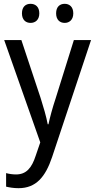

<svg xmlns="http://www.w3.org/2000/svg" viewBox="-20 -746 499 1006"><path d="M95 -676C95 -642 115 -626 140 -626C165 -626 186 -642 186 -676C186 -711 165 -726 140 -726C115 -726 95 -711 95 -676ZM274 -676C274 -642 294 -626 319 -626C343 -626 364 -642 364 -676C364 -711 343 -726 319 -726C294 -726 274 -711 274 -676ZM2 -536 191 0 167 70C146 135 117 168 64 168C45 168 26 165 12 161V232C29 236 51 240 77 240C169 240 218 181 253 77L457 -536H367L272 -232C255 -181 241 -129 234 -95H230C222 -138 208 -184 193 -232L92 -536Z"/></svg>

Font: Noto Sans Malayalam SemiCondensed
Style: Regular
Weight: 400
Width: 4
Designer: Jelle Bosma - Monotype Design Team
Foundry: Monotype Imaging Inc.
Version: Version 2.104